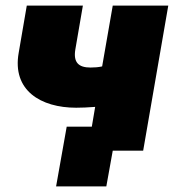

<svg xmlns="http://www.w3.org/2000/svg" viewBox="-20 -540 629 688"><path d="M181 128H361L384 0H493L583 -520H384L346 -302C332 -299 319 -298 304 -298C262 -298 242 -316 250 -363L277 -520H76L47 -351C23 -216 126 -154 253 -154C273 -154 295 -155 321 -157L309 -86H219Z"/></svg>

Font: Fixel Display Black
Style: Italic
Weight: 900
Italic angle: -10°
Designer: AlfaBravo + MacPaw
Foundry: Kyrylo Tkachov, Marchela Mozhyna, Serhii Makarenko, Maria Weinstein, Zakhar Kryvoshyya
Version: Version 1.210;Glyphs 3.2 (3217)